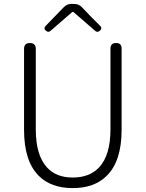

<svg xmlns="http://www.w3.org/2000/svg" viewBox="-20 -949 745 982"><path d="M352 13Q241 13 178 -50Q103 -125 103 -285V-699Q103 -729 133 -729Q163 -729 163 -699V-288Q163 -155 220 -93Q267 -41 352 -41Q438 -41 487 -93Q545 -155 545 -288V-701Q545 -729 574 -729Q602 -729 602 -701V-507V-285Q602 -125 526 -50Q463 13 352 13ZM213 -816 307 -913Q323 -929 346 -929H359Q382 -929 398 -913L443 -866L492 -817Q505 -804 491 -792Q478 -781 467 -791L355 -888H350L238 -791Q227 -781 214 -792.5Q201 -804 213 -816Z"/></svg>

Font: GenSenRounded TW L
Style: Regular
Weight: 300
Version: Version 1.501;PS 1;hotconv 16.6.51;makeotf.lib2.5.65220